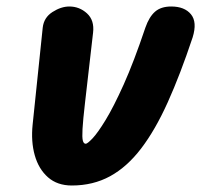

<svg xmlns="http://www.w3.org/2000/svg" viewBox="-20 -561 619 591"><path d="M201 10Q156.5 10 127.8 -15.2Q99 -40.5 87 -83Q75 -125.5 80.5 -178L111.5 -476Q115 -507 141.5 -524Q168 -541 193.5 -541Q224.5 -541 247.8 -519.8Q271 -498.5 266.5 -460.5L241.5 -243Q235.5 -191 234 -164.2Q232.5 -137.5 235 -128Q237.5 -118.5 244 -118.5Q249 -118.5 264.8 -135Q280.5 -151.5 305 -191.5Q329.5 -231.5 360.8 -301Q392 -370.5 427.5 -476Q439 -509 457.2 -525Q475.5 -541 507 -541Q548 -541 567.8 -517Q587.5 -493 573 -446Q535 -332 496.5 -246.5Q458 -161 414.5 -104Q371 -47 318.8 -18.5Q266.5 10 201 10Z"/></svg>

Font: Edu NSW ACT Hand
Style: Regular
Weight: 400
Designer: Tina and Corey Anderson, Eben Sorkin, Mirko Velimirovic
Foundry: Sorkin Type Co.
Version: Version 2.000